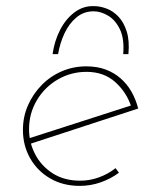

<svg xmlns="http://www.w3.org/2000/svg" viewBox="-20 -602 510 628"><path d="M242 -11Q274 -11 304 -22Q334 -33 358 -52L369 -37Q342 -17 309 -5.5Q276 6 241 6Q186 6 144 -18.5Q102 -43 78.5 -84.5Q55 -126 55 -177Q55 -220 71.5 -257.5Q88 -295 116.5 -324Q145 -353 182.5 -369Q220 -385 262 -385Q297 -385 324.5 -375Q352 -365 373.5 -346.5Q395 -328 409.5 -303Q424 -278 432 -247L74 -130L70 -148L418 -260L410 -251Q395 -299 357.5 -333Q320 -367 263 -367Q212 -367 169 -342Q126 -317 100.5 -274Q75 -231 75 -179Q75 -136 95 -97.5Q115 -59 152.5 -35Q190 -11 242 -11ZM287 -582Q307 -582 328.5 -574Q350 -566 367.5 -547.5Q385 -529 394.5 -499Q404 -469 400 -425H383Q387 -475 372.5 -505.5Q358 -536 334 -550.5Q310 -565 286 -565Q254 -565 230 -545Q206 -525 191 -493Q176 -461 170 -425H152Q158 -468 176.5 -504Q195 -540 223.5 -561.5Q252 -583 287 -582Z"/></svg>

Font: Josefin Sans Thin Thin
Style: Italic
Weight: 250
Italic angle: -7°
Version: Version 2.000